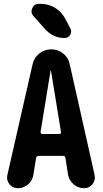

<svg xmlns="http://www.w3.org/2000/svg" viewBox="-20 -990 540 1010"><path d="M194.3 -969.7Q234.4 -969.7 268.1 -949.7Q301.8 -929.7 320.3 -896.5L349.6 -841.8Q359.4 -824.2 349.6 -807.1Q339.8 -790 319.3 -790Q260.7 -790 218.8 -835L155.3 -906.2Q139.6 -924.8 149.9 -947.3Q160.2 -969.7 183.6 -969.7ZM292 -285.2Q296.9 -285.2 299.3 -288.1Q301.8 -291 300.8 -295.9L248 -619.1Q248 -620.1 247.1 -620.1Q246.1 -620.1 246.1 -619.1L193.4 -295.9Q193.4 -291 195.8 -288.1Q198.2 -285.2 202.1 -285.2ZM346.7 -652.3 477.5 -70.3Q483.4 -43 466.8 -21.5Q450.2 0 421.9 0Q391.6 0 367.7 -20Q343.8 -40 337.9 -71.3L324.2 -159.2Q323.2 -169.9 310.5 -169.9H182.6Q171.9 -169.9 169.9 -159.2L155.3 -69.3Q150.4 -39.1 127 -19.5Q103.5 0 74.2 0Q46.9 0 29.8 -21Q12.7 -42 18.6 -68.4L151.4 -652.3Q159.2 -686.5 186.5 -708.5Q213.9 -730.5 249.5 -730.5Q285.2 -730.5 312.5 -708.5Q339.8 -686.5 346.7 -652.3Z"/></svg>

Font: Rounded-X Mgen+ 1m bold
Style: Bold
Weight: 700
Designer: [Source Han Sans]
Ryoko NISHIZUKA  (kana & ideographs); Paul D. Hunt (Latin, Greek & Cyrillic); Wenlong ZHANG  (bopomofo
Version: Version 1.059.20150602